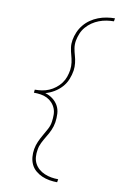

<svg xmlns="http://www.w3.org/2000/svg" viewBox="-105 -892 710 1104"><g transform="rotate(10 250.0 -340.0)"><path d="M310 153Q287 153 264 149Q241 145 220.5 136Q200 127 183 112.5Q166 98 156.5 78Q147 58 145 34.5Q143 11 147 -12Q151 -35 160.5 -56.5Q170 -78 182 -98.5Q194 -119 205.5 -140.5Q217 -162 220 -184Q223 -204 223 -224.5Q223 -245 216 -262.5Q209 -280 196 -294Q183 -308 166 -316.5Q149 -325 129 -328Q109 -331 89 -331L91 -349Q111 -349 132 -352Q153 -355 173 -363.5Q193 -372 211 -386Q229 -400 242 -417.5Q255 -435 262 -455.5Q269 -476 272 -496Q275 -518 272 -539.5Q269 -561 263 -581.5Q257 -602 254 -623.5Q251 -645 255 -668Q259 -691 269 -714.5Q279 -738 295.5 -758Q312 -778 333 -792.5Q354 -807 377.5 -816Q401 -825 426 -829Q451 -833 474 -833L471 -815Q450 -815 428 -811.5Q406 -808 385 -800Q364 -792 345 -779Q326 -766 311 -748.5Q296 -731 287.5 -710Q279 -689 275 -668Q271 -645 274.5 -623.5Q278 -602 284 -582Q290 -562 292.5 -540Q295 -518 292 -496Q288 -470 277.5 -444Q267 -418 248 -397Q229 -376 204.5 -361.5Q180 -347 154 -340Q178 -333 197.5 -318.5Q217 -304 229 -283Q241 -262 242.5 -236Q244 -210 240 -184Q236 -160 226 -137.5Q216 -115 202 -93Q190 -73 180 -53Q170 -33 167 -12Q163 9 164.5 30Q166 51 175 68.5Q184 86 199 99Q214 112 233 120Q252 128 272 131.5Q292 135 313 135Z"/></g></svg>

Font: Iosevka Curly Thin
Style: Italic
Weight: 100
Italic angle: -9°
Monospace: yes
Designer: Belleve Invis
Foundry: Belleve Invis
Version: Version 22.1.2; ttfautohint (v1.8.4)